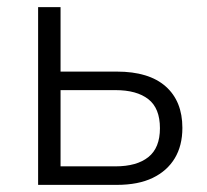

<svg xmlns="http://www.w3.org/2000/svg" viewBox="-20 -519 580 539"><path d="M87 0V-499H150V-318H308Q398 -318 445 -276.5Q492 -235 492 -160Q492 -110 470.5 -74.5Q449 -39 408.5 -19.5Q368 0 308 0ZM150 -52H304Q364 -52 396.5 -78Q429 -104 429 -159Q429 -215 396.5 -240.5Q364 -266 304 -266H150Z"/></svg>

Font: Nunitoga
Style: Light
Weight: 300
Designer: Vernon Adams
Foundry: Vernon Adams
Version: Version 1.0